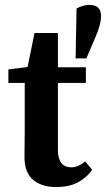

<svg xmlns="http://www.w3.org/2000/svg" viewBox="-20 -755 433 785"><path d="M216.8 -141.1Q216.8 -70.8 272.5 -70.8Q298.8 -70.8 328.1 -95.2L356.9 -61Q337.9 -32.2 301.8 -11.2Q265.6 9.8 208 9.8Q150.4 9.8 115.2 -20Q80.1 -49.8 80.1 -112.8L81.1 -217.8V-416H14.2V-471.2L92.8 -481L121.1 -620.1H216.8V-480H331.1V-416H216.8ZM345.7 -734.9Q393.1 -734.9 393.1 -689.5Q393.1 -654.3 368.2 -598.1L333 -516.1H289.1L293 -720.2Q319.3 -734.9 345.7 -734.9Z"/></svg>

Font: SourceSerifPro-Bold
Style: Bold
Weight: 700
Designer: Frank Grießhammer
Foundry: Adobe Systems Incorporated
Version: Version 1.014;PS Version 1.0;hotconv 1.0.73;makeotf.lib2.5.5